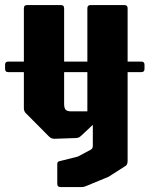

<svg xmlns="http://www.w3.org/2000/svg" viewBox="-34 -570 589 756"><path d="M204 166.5Q191.5 166.5 191.5 154V76Q191.5 66.5 199 65L272.5 46.5L324 19Q331.5 15 331.5 3.5V-78.5L285 -35Q276.5 -26.5 265 -26.5L180 -23.5Q168.5 -23.5 160 -31.5L68.5 -123.5Q60 -131.5 60 -143.5V-537.5Q60 -550 72.5 -550H206Q218.5 -550 218.5 -537.5V-161Q218.5 -144.5 224.5 -138Q230.5 -131.5 246.5 -131.5H310V-537.5Q310 -550 322.5 -550H456Q468.5 -550 468.5 -537.5V63.5Q468.5 78.5 460 83.5L393.5 126L309 161Q301.5 164 297.8 165.2Q294 166.5 286 166.5ZM-1.5 -286Q-14 -286 -14 -298.5V-315Q-14 -327.5 -1.5 -327.5H522.5Q535 -327.5 535 -315V-298.5Q535 -286 522.5 -286Z"/></svg>

Font: Jaro
Style: Regular
Weight: 400
Designer: Agyei Archer, Celine Hurka, Mirko Velimirović
Version: Version 1.000